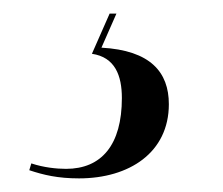

<svg xmlns="http://www.w3.org/2000/svg" viewBox="-20 -27 327 282"><path d="M96 235C170 235 228 197 228 126C228 79 201 47 129 43L151 -7H141L115 52C149 57 159 84 159 117C159 186 129 221 77 221C63 221 44 219 26 213L23 223C44 230 65 235 96 235Z"/></svg>

Font: Noto Serif Display Condensed Medium
Style: Italic
Weight: 500
Width: 3
Italic angle: -12°
Designer: Monotype Design Team
Foundry: Monotype Imaging Inc.
Version: Version 2.009